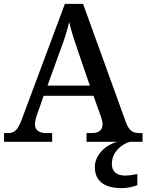

<svg xmlns="http://www.w3.org/2000/svg" viewBox="-20 -734 758 994"><path d="M1 0H250V-45H221C183 -45 161 -59 161 -91C161 -104 165 -122 171 -138L206 -238H464L503 -129C507 -115 511 -103 511 -91C511 -59 490 -45 455 -45H428V0H589C528 14 471 68 471 130C471 206 523 240 611 240C632 240 670 234 691 224V167C667 172 646 175 628 175C588 175 559 157 559 115C559 52 610 13 652 0H718V-45H704C667 -45 648 -57 631 -103L410 -714H316L95 -122C72 -59 56 -45 18 -45H1ZM226 -291 291 -471C313 -528 327 -573 338 -620C349 -572 367 -518 386 -463L445 -291Z"/></svg>

Font: Noto Serif Vithkuqi Medium
Style: Regular
Weight: 500
Version: Version 1.005